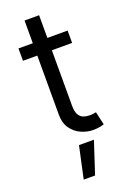

<svg xmlns="http://www.w3.org/2000/svg" viewBox="-172 -736 707 1038"><g transform="rotate(-20 182.0 -217.0)"><path d="M313.9 -545.5V-474.4H31.2V-545.5ZM113.6 -676.1H197.4V-156.2Q197.4 -120.7 207.9 -103.2Q218.4 -85.6 234.9 -79.7Q251.4 -73.9 269.9 -73.9Q283.7 -73.9 292.6 -75.5Q301.5 -77.1 306.8 -78.1L323.9 -2.8Q315.3 0.4 300.1 3.7Q284.8 7.1 261.4 7.1Q225.9 7.1 191.9 -8.2Q158 -23.4 135.8 -54.7Q113.6 -85.9 113.6 -133.5ZM120 241.5 159.8 57.5H245.7L185.4 241.5Z"/></g></svg>

Font: InterMG
Style: Regular
Weight: 400
Designer: Rasmus Andersson
Foundry: rsms
Version: Version 3.019;December 26, 2023;FontCreator 15.0.0.2955 64-b